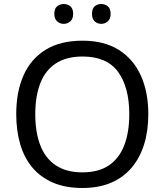

<svg xmlns="http://www.w3.org/2000/svg" viewBox="-20 -928 821 958"><path d="M720 -358Q720 -275 699 -207.5Q678 -140 636.5 -91Q595 -42 533.5 -16Q472 10 391 10Q307 10 245 -16.5Q183 -43 142 -91.5Q101 -140 81 -208Q61 -276 61 -359Q61 -469 97 -551Q133 -633 206.5 -679Q280 -725 392 -725Q499 -725 572 -679.5Q645 -634 682.5 -551.5Q720 -469 720 -358ZM156 -358Q156 -268 181 -203Q206 -138 258.5 -103Q311 -68 391 -68Q472 -68 523.5 -103Q575 -138 600 -203Q625 -268 625 -358Q625 -493 569 -569.5Q513 -646 392 -646Q311 -646 258.5 -611.5Q206 -577 181 -512.5Q156 -448 156 -358ZM251 -859Q251 -885 265 -896.5Q279 -908 298 -908Q317 -908 331 -896.5Q345 -885 345 -859Q345 -834 331 -821.5Q317 -809 298 -809Q279 -809 265 -821.5Q251 -834 251 -859ZM439 -859Q439 -885 452.5 -896.5Q466 -908 485 -908Q504 -908 518 -896.5Q532 -885 532 -859Q532 -834 518 -821.5Q504 -809 485 -809Q466 -809 452.5 -821.5Q439 -834 439 -859Z"/></svg>

Font: Noto Sans Lao UI
Style: Regular
Weight: 400
Designer: Monotype Design Team
Foundry: Monotype Imaging Inc.
Version: Version 2.000